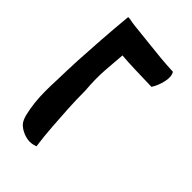

<svg xmlns="http://www.w3.org/2000/svg" viewBox="-38 -540 544 544"><g transform="rotate(-45 233.5 -268.0)"><path d="M456.1 -359.4H457Q456.1 -357.4 456.1 -353.5Q456.1 -351.6 455.1 -349.6Q455.1 -345.7 454.1 -343.8Q452.1 -331.1 450.2 -310.5Q448.2 -290 445.3 -265.1Q442.4 -240.2 439.9 -213.4Q437.5 -186.5 436.5 -162.1Q423.8 -154.3 401.9 -159.2Q379.9 -164.1 363.3 -174.8Q364.3 -209 365.2 -241.2Q366.2 -273.4 368.2 -295.9Q339.8 -297.9 305.7 -300.8Q271.5 -303.7 221.7 -299.8Q187.5 -299.8 152.3 -297.9Q122.1 -295.9 85.4 -293.5Q48.8 -291 13.7 -286.1Q7.8 -302.7 9.8 -315.4Q11.7 -328.1 16.6 -337.9Q21.5 -348.6 30.3 -357.4Q39.1 -365.2 57.1 -369.6Q75.2 -374 97.2 -376.5Q119.1 -378.9 142.1 -378.9Q165 -378.9 184.6 -377.9Q223.6 -377 268.6 -375Q306.6 -373 355.5 -369.6Q404.3 -366.2 456.1 -361.3Z"/></g></svg>

Font: BKP Parklife Text
Style: Regular
Weight: 400
Designer: Font Diner, Inc.; LA MECHKY PLUS GmbH
Foundry: Font Diner, Inc.; LA MECHKY PLUS GmbH
Version: Version 1.007